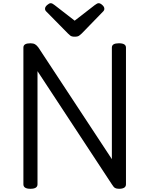

<svg xmlns="http://www.w3.org/2000/svg" viewBox="-20 -1164 931 1198"><path d="M170 14Q126 14 126 -14V-867Q126 -881 137 -887.5Q148 -894 170 -894Q188 -894 199 -887.5Q210 -881 220 -867L678 -171V-867Q678 -881 689 -887.5Q700 -894 722 -894Q766 -894 766 -867V-14Q766 0 755 7Q744 14 723 14Q707 14 698 9Q689 4 678 -14L214 -720V-14Q214 0 203 7Q192 14 170 14ZM596 -1144Q606 -1144 618.5 -1132.5Q631 -1121 631 -1110Q631 -1108 630.5 -1104Q630 -1100 625 -1094L490 -955Q483 -949 474.5 -942Q466 -935 446 -935Q427 -935 418.5 -942Q410 -949 404 -955L267 -1094Q262 -1100 261.5 -1104Q261 -1108 261 -1110Q261 -1121 274 -1132.5Q287 -1144 296 -1144Q303 -1144 308.5 -1140.5Q314 -1137 321 -1132L446 -1035L571 -1132Q579 -1137 584 -1140.5Q589 -1144 596 -1144Z"/></svg>

Font: Playwrite HR Lijeva
Style: Regular
Weight: 400
Designer: Veronika Burian, José Scaglione
Foundry: TypeTogether
Version: Version 1.002